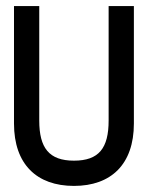

<svg xmlns="http://www.w3.org/2000/svg" viewBox="-20 -600 494 631"><path d="M26 -194C26 -60 101 11 223 11C345 11 420 -60 420 -194V-580H337V-204C337 -113 305 -72 223 -72C141 -72 109 -114 109 -204V-580H26Z"/></svg>

Font: Charger Pro
Style: BdNar
Weight: 700
Designer: Jasper
Foundry: Cannot Into Space Fonts
Version: Version 1.09